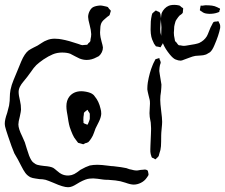

<svg xmlns="http://www.w3.org/2000/svg" viewBox="-23 -736 942 804"><path d="M599 -5Q599 -2 595.5 2.5Q592 7 591 9Q582 22 567 29.5Q552 37 537 37Q524 37 502 29L481 23Q464 19 430 17Q417 17 410 16Q403 15 384.5 12.5Q366 10 352 12Q337 13 311 27Q307 29 297.5 35Q288 41 279.5 44.5Q271 48 262 48Q242 48 202 30Q178 20 168 17Q156 14 142 14Q138 13 125.5 11.5Q113 10 104 6Q91 -1 83 -12Q75 -23 66 -41Q62 -50 52 -68L37 -94Q27 -117 11 -165Q9 -172 3 -189.5Q-3 -207 -3 -219Q-3 -235 7 -263Q14 -288 15 -294Q17 -305 17.5 -313.5Q18 -322 18 -327Q18 -344 21 -360Q25 -380 34 -401.5Q43 -423 45 -428L66 -479Q80 -512 97 -525Q106 -531 118 -537Q130 -543 134 -545Q141 -549 152 -556.5Q163 -564 172 -567Q187 -574 206 -574Q216 -574 223.5 -573Q231 -572 236 -571Q264 -566 305 -552Q318 -547 321 -547H323L333 -548Q340 -548 342 -549Q345 -550 347 -555Q352 -558 355 -563Q356 -565 356 -571Q359 -583 359 -593Q358 -611 353 -629Q346 -655 346 -665Q346 -678 353 -691Q360 -704 371 -708Q374 -709 379 -710.5Q384 -712 387 -712L396 -713Q403 -713 411 -711Q414 -710 420 -709Q426 -708 429 -706L434 -699Q441 -692 441 -691V-690Q441 -689 438 -680L436 -673Q435 -671 427 -666Q425 -664 416.5 -657Q408 -650 404 -644Q397 -633 397 -616L396 -600Q396 -592 398 -580Q400 -571 402 -563Q404 -555 406 -548Q406 -546 407 -543Q408 -540 408 -537Q408 -527 403.5 -517.5Q399 -508 391 -501L381 -496Q361 -485 340 -485Q325 -485 310 -491L292 -500Q276 -509 271 -511Q257 -516 237 -516Q216 -516 198 -508.5Q180 -501 159 -487Q156 -485 142 -474.5Q128 -464 118 -451Q113 -445 105 -433L91 -414Q86 -407 76 -395.5Q66 -384 60.5 -373Q55 -362 55 -351Q55 -337 61 -313Q65 -297 65 -277Q65 -271 60 -248Q54 -226 54 -215Q54 -197 70 -165L81 -140Q84 -131 89 -114Q94 -97 99 -84Q108 -62 116 -56Q125 -48 134.5 -45.5Q144 -43 162 -41Q189 -39 200 -33Q205 -30 216.5 -20Q228 -10 235 -7Q247 -1 262 -1Q267 -1 277 -3Q288 -6 299 -14Q310 -22 314 -25Q337 -38 353 -43Q368 -46 385 -46Q401 -46 431 -42Q445 -40 452 -40Q488 -36 506 -32Q510 -31 514.5 -29Q519 -27 526 -26Q540 -22 548 -22Q554 -22 560.5 -23.5Q567 -25 573 -25L583 -26Q591 -26 596 -21Q599 -9 599 -5ZM614 -571Q606 -592 608 -629Q608 -649 610 -659Q613 -677 615 -680L623 -687Q627 -691 629 -692Q631 -692 634 -690Q637 -688 639 -688Q640 -687 642.5 -686Q645 -685 646 -684Q647 -682 647.5 -680Q648 -678 649 -676Q651 -664 651 -660Q651 -652 649 -636Q647 -611 649 -599Q651 -591 653 -582.5Q655 -574 657 -566Q657 -563 658 -560.5Q659 -558 659 -555Q658 -552 652 -543Q650 -538 649 -538L641 -540L630 -542L622 -553Q616 -565 614 -571ZM644 -439Q644 -435 646 -425Q647 -416 649.5 -403.5Q652 -391 653 -382Q653 -371 651 -351Q648 -335 648 -318Q648 -303 652 -271Q656 -241 656 -226Q656 -216 654 -198Q652 -178 652 -169Q652 -139 651 -123.5Q650 -108 644 -92Q643 -90 642.5 -86.5Q642 -83 641 -82Q638 -77 633 -74Q633 -73 631 -71Q629 -69 628 -69Q627 -68 621 -73Q620 -73 616.5 -74.5Q613 -76 612 -78Q611 -80 610 -84.5Q609 -89 608 -91Q606 -100 606.5 -111Q607 -122 607 -127L609 -174Q609 -180 609.5 -189Q610 -198 609 -210Q609 -223 606 -235Q605 -240 604 -246.5Q603 -253 603 -262Q603 -273 604 -282.5Q605 -292 605 -302Q605 -312 604 -317Q603 -322 599 -337Q595 -353 594 -361V-367Q594 -377 596 -391Q603 -432 616 -463Q619 -471 624 -480L628 -488Q630 -489 634.5 -490Q639 -491 641 -492L644 -493Q645 -492 645 -488Q649 -481 650 -475Q650 -472 649 -469.5Q648 -467 647 -464Q646 -460 645 -452.5Q644 -445 644 -439ZM260 -251Q259 -256 257 -268Q255 -280 255 -291Q255 -315 267 -331Q285 -354 318 -354Q325 -354 337 -352Q358 -348 367 -340Q370 -338 374 -332Q391 -312 398 -281Q401 -272 401 -259Q400 -244 390.5 -225Q381 -206 377 -198Q375 -193 370.5 -180Q366 -167 360 -158Q354 -148 347 -141Q340 -137 333 -136Q332 -135 329.5 -133.5Q327 -132 325 -132Q324 -132 315 -135L304 -138Q304 -138 295 -150Q287 -159 280.5 -174Q274 -189 269 -204Q266 -214 263.5 -228.5Q261 -243 260 -251ZM353 -239V-252V-260Q352 -263 349.5 -266.5Q347 -270 346 -271Q346 -272 345 -274Q344 -276 343 -276Q342 -276 339 -273Q337 -271 334 -269Q331 -267 329 -264Q328 -262 328 -256Q326 -248 326 -232Q327 -229 326.5 -226Q326 -223 327 -221Q328 -219 340 -215Q342 -213 342 -213Q346 -217 347 -221Q348 -224 350 -228.5Q352 -233 353 -239ZM875 -547Q866 -525 856 -517Q855 -516 849 -513Q847 -512 844 -510Q841 -508 837 -507Q829 -504 815.5 -503.5Q802 -503 795 -502Q784 -500 770 -494.5Q756 -489 747 -486Q745 -485 740.5 -483.5Q736 -482 734 -482Q724 -482 712 -487Q702 -491 688 -508Q652 -552 652 -590L653 -622Q653 -627 651.5 -642Q650 -657 652 -670L654 -681Q658 -691 666 -699.5Q674 -708 684 -712Q697 -717 717 -715L728 -713Q731 -712 737 -706Q744 -702 744 -701V-699L743 -690Q743 -684 742 -682Q740 -679 735.5 -675.5Q731 -672 729 -671Q724 -666 716 -654Q712 -649 710.5 -641.5Q709 -634 708 -632Q706 -626 706 -613L705 -599Q705 -587 708 -575L710 -564L716 -558Q722 -549 725 -547Q727 -546 733 -546Q741 -544 747 -544Q753 -544 763 -546Q798 -551 811 -556Q832 -566 843 -584Q847 -591 853 -607Q859 -623 864 -631Q865 -633 867.5 -638Q870 -643 872 -644Q875 -646 886 -646Q887 -647 890 -647Q892 -647 893 -645Q894 -643 894 -642Q895 -641 897.5 -635Q900 -629 899 -619Q893 -588 875 -547ZM886 -706 896 -701Q898 -701 898 -700Q899 -698 898 -695.5Q897 -693 896 -692Q896 -688 895 -686Q894 -685 891 -684.5Q888 -684 887 -683Q873 -678 853 -678Q850 -678 842.5 -679Q835 -680 831 -682Q828 -683 826 -684.5Q824 -686 823 -687Q821 -688 818.5 -689.5Q816 -691 814 -693V-695Q814 -698 815 -701Q816 -704 816 -706Q817 -708 816.5 -709.5Q816 -711 817 -712Q819 -713 820.5 -712.5Q822 -712 823 -712Q823 -712 837 -714Q853 -714 864.5 -712.5Q876 -711 886 -706Z"/></svg>

Font: Rubik-Burned
Style: Regular
Weight: 400
Designer: NaN (generative design), Hubert & Fischer (Rubik source font outlines)
Foundry: NaN, Hubert & Fischer
Version: Version 1.000